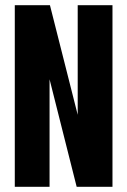

<svg xmlns="http://www.w3.org/2000/svg" viewBox="-20 -720 490 740"><path d="M37 0V-700H172.5L279.5 -277.5V-700H413.5V0H275.5L171 -414.5V0Z"/></svg>

Font: Trispace Condensed SemiBold
Style: Regular
Weight: 600
Width: 3
Designer: Tyler Finck
Foundry: Etcetera Type Company
Version: Version 1.210; ttfautohint (v1.8.3)